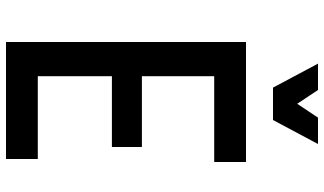

<svg xmlns="http://www.w3.org/2000/svg" viewBox="-240 -840 1080 640"><g transform="rotate(90 300.0 -520.0)"><path d="M120 0V-800H520V-694H234V-453H470V-353H234V-106H510V0ZM460 -1040 380 -890H272L192 -1040H280L353 -930H299L372 -1040Z"/></g></svg>

Font: Martian Mono Condensed
Style: Regular
Weight: 400
Width: 3
Designer: Roman Shamin
Foundry: Evil Martians
Version: Version 1.000